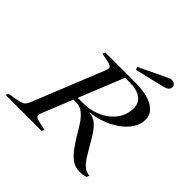

<svg xmlns="http://www.w3.org/2000/svg" viewBox="-258 -1066 1286 1286"><g transform="rotate(45 385.0 -422.5)"><path d="M663 14Q624 14 593 -7.5Q562 -29 535.5 -64.5Q509 -100 483 -143Q460 -183 437 -218Q414 -253 386 -276Q358 -299 318 -299H295L210 -89Q197 -58 204.5 -48Q212 -38 248 -30L301 -19L293 0H-48L-41 -19L22 -30Q50 -35 65 -40.5Q80 -46 89 -57Q98 -68 106 -89L306 -584Q319 -616 311.5 -626Q304 -636 268 -643L215 -654L222 -673H499Q615 -673 673.5 -639Q732 -605 732 -546Q732 -499 705 -459Q678 -419 633.5 -388Q589 -357 537 -338.5Q485 -320 435 -315L434 -313Q472 -309 498.5 -286.5Q525 -264 546.5 -231Q568 -198 589 -160Q610 -124 630.5 -91Q651 -58 675 -36.5Q699 -15 731 -15L724 5Q708 10 693.5 12Q679 14 663 14ZM307 -328H363Q413 -328 459.5 -344Q506 -360 543 -388.5Q580 -417 601 -457Q622 -497 622 -545Q622 -593 585 -620Q548 -647 479 -647H436ZM450 -736 442 -756 643 -852Q654 -857 662.5 -858.5Q671 -860 680 -857Q694 -854 701 -842Q708 -830 704 -817Q702 -808 692 -800Q682 -792 664 -787Z"/></g></svg>

Font: Ibarra Real Nova Medium
Style: Italic
Weight: 500
Italic angle: -22°
Designer: Jose Maria Ribagorda & Octavio Pardo
Foundry: Octavio Pardo
Version: Version 2.000